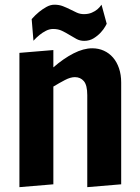

<svg xmlns="http://www.w3.org/2000/svg" viewBox="-20 -770 579 796"><path d="M341.8 -375.5Q341.8 -417 327.6 -433.6Q313.5 -450.2 290.5 -450.2Q272 -450.2 248.8 -438Q225.6 -425.8 201.2 -411.1V-5.9L60.5 5.9V-550.8L201.2 -562.5V-490.7Q243.2 -527.3 284.7 -548.6Q326.2 -569.8 362.3 -569.8Q388.7 -569.8 410.6 -559.8Q432.6 -549.8 448.5 -531.5Q464.4 -513.2 473.4 -486.8Q482.4 -460.4 482.4 -427.7V-5.9L341.8 5.9ZM111.3 -690.9Q126 -707.5 142.1 -720.7Q155.8 -731.9 172.4 -741.2Q189 -750.5 205.6 -750.5Q225.1 -750.5 240.7 -744.4Q256.3 -738.3 270.8 -731Q285.2 -723.6 298.8 -717.5Q312.5 -711.4 328.1 -711.4Q346.7 -711.4 360.6 -717.5Q374.5 -723.6 383.3 -731Q393.6 -739.7 400.9 -750.5L422.4 -671.4Q422.4 -670.9 416 -659.7Q409.7 -648.4 397.7 -635.3Q385.7 -622.1 368.4 -611.3Q351.1 -600.6 329.1 -600.6Q311.5 -600.6 297.1 -608.4Q282.7 -616.2 268.1 -625.2Q253.4 -634.3 237.3 -642.1Q221.2 -649.9 200.2 -649.9Q185.1 -649.9 170.4 -642.3Q155.8 -634.8 144.5 -625.5Q130.9 -614.7 118.7 -601.1Z"/></svg>

Font: Francois One
Style: Regular
Weight: 400
Designer: Vernon Adams
Foundry: vernon adams
Version: Version 1.000